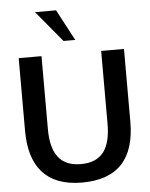

<svg xmlns="http://www.w3.org/2000/svg" viewBox="-63 -1025 854 1090"><g transform="rotate(-5 363.5 -480.5)"><path d="M63 -307C63 -107 154 13 360 13C565 13 663 -97 663 -307V-722H533V-307C533 -168 484 -92 363 -92C244 -92 193 -167 193 -307V-722H63ZM392 -797 298 -974H178L325 -797Z"/></g></svg>

Font: Perun SemiBold
Style: Regular
Weight: 600
Foundry: Copyright (c) Stefan Peev, Context Ltd, 2016
Version: Version 1.089